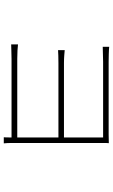

<svg xmlns="http://www.w3.org/2000/svg" viewBox="194 -768 611 1040"><g transform="rotate(90 500.0 -247.5)"><path d="M756 38C755 26 754 14 754 -2V-497C754 -514 754 -523 755 -531C744 -531 730 -530 708 -530H314C298 -530 245 -531 233 -533V-498C245 -498 298 -500 314 -500H724V-288H320C290 -288 264 -291 251 -292V-256C267 -257 290 -258 321 -258H724V-35H298C265 -35 236 -37 220 -39V-2C236 -2 265 -4 299 -4H724V-1C724 21 724 30 723 38Z"/></g></svg>

Font: Noto Sans Japanese Thin
Style: Regular
Weight: 100
Designer: Ryoko NISHIZUKA (kana & ideographs); Paul D. Hunt (Latin, Greek & Cyrillic); Wenlong ZHANG (bopomofo); Sandoll Communica
Foundry: Adobe Systems Incorporated
Version: Version 1.000;PS 1;hotconv 1.0.78;makeotf.lib2.5.61930